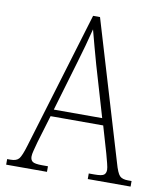

<svg xmlns="http://www.w3.org/2000/svg" viewBox="-81 -781 727 848"><g transform="rotate(10 282.5 -357.0)"><path d="M4 0V-25H20Q46 -25 57 -38.5Q68 -52 82 -99L268 -714H299L485 -92Q497 -49 508.5 -37Q520 -25 546 -25H562V0H370V-25H396Q428 -25 437.5 -32Q447 -39 447 -55Q447 -64 442 -83.5Q437 -103 431 -125L396 -245H160L123 -122Q116 -96 112 -80.5Q108 -65 108 -55Q108 -40 117.5 -32.5Q127 -25 161 -25H187V0ZM237 -506 169 -276H386L319 -504Q308 -543 298 -580Q288 -617 278 -655Q268 -616 258 -579Q248 -542 237 -506Z"/></g></svg>

Font: Noto Serif Condensed ExtraLight
Style: Regular
Weight: 200
Width: 3
Designer: Monotype Design Team
Foundry: Monotype Imaging Inc.
Version: Version 2.013; ttfautohint (v1.8.4.7-5d5b)